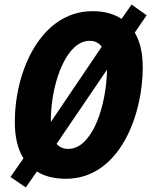

<svg xmlns="http://www.w3.org/2000/svg" viewBox="-20 -774 663 842"><path d="M203 -239C203 -252 203 -266 204 -280C212 -425 274 -595 373 -595C396 -595 414 -586 426 -569ZM280 -121C258 -121 241 -128 228 -143L449 -468C449 -458 449 -447 448 -437C438 -279 375 -121 280 -121ZM93 48 142 -22C175 -1 217 10 269 10C504 10 606 -269 606 -478C606 -539 595 -591 571 -631L623 -707L557 -754L513 -691C480 -713 438 -725 386 -725C159 -725 45 -462 45 -240C45 -175 57 -120 83 -80L26 2Z"/></svg>

Font: Noto Sans Display SemiCondensed Extra
Style: Italic
Weight: 800
Width: 4
Italic angle: -12°
Designer: Monotype Design Team
Foundry: Monotype Imaging Inc.
Version: Version 1.900